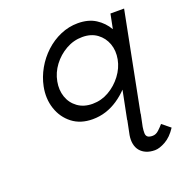

<svg xmlns="http://www.w3.org/2000/svg" viewBox="-127 -561 879 926"><g transform="rotate(-20 312.5 -98.5)"><path d="M436 70 465 -75Q441 -50 412 -30.5Q383 -11 350.5 -0.5Q318 10 282 10Q220 10 178 -22.5Q136 -55 118.5 -107.5Q101 -160 113 -220Q122 -265 145.5 -306.5Q169 -348 204 -380.5Q239 -413 282 -431.5Q325 -450 371 -450Q425 -450 462 -426.5Q499 -403 521 -365L536 -440H606L506 70ZM513 253Q488 253 469 245Q450 237 438 222.5Q426 208 422 187.5Q418 167 422 143L438 64H508L495 127Q492 146 492.5 159Q493 172 501 178Q509 184 526 184Q543 184 558 170Q573 156 583 144L625 178Q599 218 567.5 235.5Q536 253 513 253ZM307 -60Q352 -60 391 -82.5Q430 -105 457.5 -141.5Q485 -178 493 -220Q501 -263 488 -299Q475 -335 444.5 -357.5Q414 -380 369 -380Q324 -380 284.5 -357.5Q245 -335 218 -299Q191 -263 183 -220Q175 -178 187.5 -141.5Q200 -105 231 -82.5Q262 -60 307 -60Z"/></g></svg>

Font: Teachers
Style: Italic
Weight: 400
Italic angle: -11°
Designer: Alfredo Marco Pradil, Chank Diesel
Version: Version 1.001